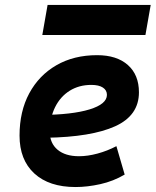

<svg xmlns="http://www.w3.org/2000/svg" viewBox="-20 -752 634 782"><path d="M301.8 -115.7Q337 -115.7 377 -126.5Q417.1 -137.3 454.1 -156.7L487.8 -41Q441.4 -13.7 388.6 -2Q335.7 9.8 287.6 9.8Q180.1 9.8 119.8 -45.5Q59.6 -100.9 59.6 -199.7Q59.6 -298.3 99.1 -371.8Q138.7 -445.3 209.7 -486.3Q280.8 -527.3 375.5 -527.3Q455.6 -527.3 500.7 -487.3Q545.9 -447.3 545.9 -376Q545.9 -281.7 449.2 -237.8Q352.5 -193.8 167 -190.9L147 -283.7Q273.9 -284.7 344.7 -306.4Q415.5 -328.1 415.5 -365.7Q415.5 -384.6 399 -395.4Q382.5 -406.2 352.1 -406.2Q301.9 -406.2 263.8 -382.4Q225.7 -358.5 204.4 -315.5Q183.1 -272.5 182.6 -215.3Q183.1 -168.3 214.7 -142Q246.3 -115.7 301.8 -115.7ZM152.3 -609.4 173.8 -731.9H593.8L572.3 -609.4Z"/></svg>

Font: Cascadia Code PL
Style: Italic
Weight: 400
Italic angle: -10°
Monospace: yes
Designer: Aaron Bell
Foundry: Saja Typeworks
Version: Version 2404.023